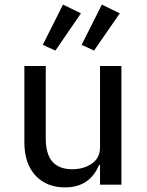

<svg xmlns="http://www.w3.org/2000/svg" viewBox="-20 -803 640 835"><path d="M332 -745 221 -583 166 -608 254 -783ZM501 -745 389 -583 335 -608 423 -783ZM415 0V-86H411Q370 12 263 12Q182 12 134 -40Q86 -92 86 -184V-516H179V-200Q179 -67 294 -67Q344 -67 379.5 -91.5Q415 -116 415 -162V-516H508V0Z"/></svg>

Font: IBM Plex Mono Text
Style: Regular
Weight: 450
Designer: Mike Abbink, Paul van der Laan, Pieter van Rosmalen
Foundry: Bold Monday
Version: Version 2.000